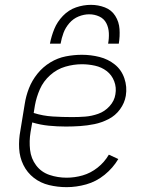

<svg xmlns="http://www.w3.org/2000/svg" viewBox="-20 -764 616 792"><path d="M255 8Q295 8 336 -3.5Q377 -15 411.5 -43Q446 -71 468 -108L429 -126Q411 -95 382.5 -72.5Q354 -50 321 -40.5Q288 -31 255 -31Q218 -31 184 -42.5Q150 -54 129 -82Q108 -110 104 -146Q100 -182 106 -219L113 -259Q146 -249 181 -245.5Q216 -242 252 -242Q281 -242 310.5 -244Q340 -246 369.5 -252Q399 -258 427.5 -272.5Q456 -287 475 -313Q494 -339 499 -369Q505 -406 493 -441Q481 -476 453.5 -498Q426 -520 390.5 -529Q355 -538 318 -538Q285 -538 251.5 -531.5Q218 -525 187.5 -506.5Q157 -488 134.5 -460Q112 -432 99.5 -400Q87 -368 82 -335L64 -225Q57 -188 59 -151.5Q61 -115 76.5 -83.5Q92 -52 119.5 -30.5Q147 -9 182.5 -0.5Q218 8 255 8ZM278 -281Q237 -281 197 -283.5Q157 -286 119 -298L124 -329Q130 -363 144.5 -396Q159 -429 187 -454Q215 -479 249.5 -489Q284 -499 318 -499Q345 -499 372 -493Q399 -487 420 -471Q441 -455 451 -429Q461 -403 456 -375Q452 -348 432 -326Q412 -304 385 -294.5Q358 -285 331.5 -283Q305 -281 278 -281ZM186 -584H230Q234 -607 242 -628.5Q250 -650 266 -668.5Q282 -687 304 -696Q326 -705 348 -705Q370 -705 389.5 -696Q409 -687 418.5 -668.5Q428 -650 429 -628Q430 -606 426 -584H470Q475 -614 473 -644Q471 -674 455.5 -698.5Q440 -723 412.5 -733.5Q385 -744 355 -744Q324 -744 293.5 -733.5Q263 -723 239.5 -698.5Q216 -674 204 -644.5Q192 -615 186 -584Z"/></svg>

Font: Iosevka Sparkle Extralight
Style: Italic
Weight: 200
Italic angle: -9°
Designer: Belleve Invis
Foundry: Belleve Invis
Version: Version 4.5.0; ttfautohint (v1.8.3)